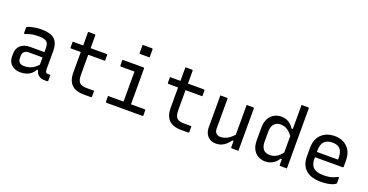

<svg xmlns="http://www.w3.org/2000/svg" viewBox="-33 -1494 4266 2225"><g transform="rotate(20 2100.0 -381.5)"><path d="M497 -351Q497 -323 497 -295Q497 -267 497 -238.5Q497 -210 497 -182Q497 -154 497 -126Q497 -113 499.5 -104Q502 -95 507 -90Q512 -85 519 -83Q526 -81 536 -81Q538 -81 540.5 -81Q543 -81 546 -81H561Q561 -63 561 -46Q561 -29 561 -11Q561 -5 558 -2.5Q555 0 550 0Q545 0 534.5 0Q524 0 515 0Q492 0 472 -7Q452 -14 437 -28Q422 -42 414 -62.5Q406 -83 406 -111Q406 -146 406 -183.5Q406 -221 406 -256Q406 -272 406 -288Q406 -304 406 -320Q406 -336 406 -352Q406 -392 394.5 -414.5Q383 -437 356 -446.5Q329 -456 283 -456Q254 -456 227 -453Q200 -450 174.5 -443.5Q149 -437 123 -427H108Q108 -445 108 -463Q108 -481 108 -499Q108 -502 109 -504Q110 -506 111 -507Q116 -513 141.5 -521Q167 -529 204.5 -535.5Q242 -542 283 -542Q339 -542 379.5 -531.5Q420 -521 446 -498Q472 -475 484.5 -439Q497 -403 497 -351ZM162 -142Q162 -108 181.5 -90.5Q201 -73 240 -73Q274 -73 304.5 -82Q335 -91 364 -112.5Q393 -134 424 -172V-85H395Q378 -54 353.5 -33Q329 -12 296 -1Q263 10 223 10Q176 10 142 -7.5Q108 -25 89 -56.5Q70 -88 70 -132V-164Q70 -197 81 -223.5Q92 -250 112.5 -268Q133 -286 162 -296Q191 -306 227 -306Q262 -306 294.5 -306Q327 -306 359 -306Q391 -306 424 -306Q433 -306 436.5 -295.5Q440 -285 441 -270Q442 -255 442 -241Q405 -241 373.5 -241Q342 -241 310 -241Q278 -241 240 -241Q219 -241 204.5 -236.5Q190 -232 180 -221Q171 -213 166.5 -200.5Q162 -188 162 -172Z M672 -532H1089Q1094 -532 1097 -529Q1100 -526 1100 -521Q1100 -509 1100 -497.5Q1100 -486 1100 -475Q1100 -464 1100 -451H683Q680 -451 678 -451.5Q676 -452 674.5 -453.5Q673 -455 672.5 -457Q672 -459 672 -462Q672 -475 672 -486Q672 -497 672 -508.5Q672 -520 672 -532ZM1100 -82Q1100 -65 1100 -47Q1100 -29 1100 -11Q1100 -6 1097.5 -3Q1095 0 1089 0Q1086 0 1076 0Q1066 0 1052.5 0Q1039 0 1026 0Q1013 0 1002 0Q958 0 922 -10Q886 -20 858.5 -43Q831 -66 816 -104.5Q801 -143 801 -201Q801 -251 801 -301Q801 -351 801 -400.5Q801 -450 801 -500Q801 -550 801 -600Q801 -625 801 -650Q801 -675 801 -700Q822 -700 842 -700Q862 -700 882 -700Q886 -700 888 -698.5Q890 -697 891.5 -695Q893 -693 893 -689Q893 -629 893 -569Q893 -509 893 -448.5Q893 -388 893 -327.5Q893 -267 893 -207Q893 -170 899.5 -146Q906 -122 920 -107Q934 -94 955.5 -88Q977 -82 1008 -82Q1021 -82 1034 -82Q1047 -82 1060 -82Q1073 -82 1086 -82Z M1463 -56V-96Q1463 -117 1463 -138.5Q1463 -160 1463 -181Q1463 -208 1463 -235Q1463 -262 1463 -289Q1463 -316 1463 -343Q1463 -370 1463 -397Q1463 -424 1463 -451H1448Q1423 -451 1398 -451Q1373 -451 1348 -451Q1323 -451 1297 -451Q1294 -451 1291.5 -452.5Q1289 -454 1287.5 -456.5Q1286 -459 1286 -462Q1286 -480 1286 -497Q1286 -514 1286 -532Q1329 -532 1372 -532Q1415 -532 1458 -532Q1501 -532 1544 -532Q1548 -532 1550 -530.5Q1552 -529 1553.5 -527Q1555 -525 1555 -521Q1555 -473 1555 -425.5Q1555 -378 1555 -331Q1555 -284 1555 -237.5Q1555 -191 1555 -145.5Q1555 -100 1555 -56ZM1272 -81H1723Q1727 -81 1729 -79.5Q1731 -78 1732.5 -76Q1734 -74 1734 -70Q1734 -58 1734 -46.5Q1734 -35 1734 -23.5Q1734 -12 1734 0H1283Q1280 0 1277.5 -1.5Q1275 -3 1273.5 -5Q1272 -7 1272 -11Q1272 -23 1272 -34.5Q1272 -46 1272 -57.5Q1272 -69 1272 -81ZM1446 -774Q1460 -774 1474.5 -774Q1489 -774 1503.5 -774Q1518 -774 1532.5 -774Q1547 -774 1561 -774Q1566 -774 1569 -771Q1572 -768 1572 -763V-665Q1558 -665 1543.5 -665Q1529 -665 1514.5 -665Q1500 -665 1485.5 -665Q1471 -665 1457 -665Q1452 -665 1449 -668Q1446 -671 1446 -676Z M1872 -532H2289Q2294 -532 2297 -529Q2300 -526 2300 -521Q2300 -509 2300 -497.5Q2300 -486 2300 -475Q2300 -464 2300 -451H1883Q1880 -451 1878 -451.5Q1876 -452 1874.5 -453.5Q1873 -455 1872.5 -457Q1872 -459 1872 -462Q1872 -475 1872 -486Q1872 -497 1872 -508.5Q1872 -520 1872 -532ZM2300 -82Q2300 -65 2300 -47Q2300 -29 2300 -11Q2300 -6 2297.5 -3Q2295 0 2289 0Q2286 0 2276 0Q2266 0 2252.5 0Q2239 0 2226 0Q2213 0 2202 0Q2158 0 2122 -10Q2086 -20 2058.5 -43Q2031 -66 2016 -104.5Q2001 -143 2001 -201Q2001 -251 2001 -301Q2001 -351 2001 -400.5Q2001 -450 2001 -500Q2001 -550 2001 -600Q2001 -625 2001 -650Q2001 -675 2001 -700Q2022 -700 2042 -700Q2062 -700 2082 -700Q2086 -700 2088 -698.5Q2090 -697 2091.5 -695Q2093 -693 2093 -689Q2093 -629 2093 -569Q2093 -509 2093 -448.5Q2093 -388 2093 -327.5Q2093 -267 2093 -207Q2093 -170 2099.5 -146Q2106 -122 2120 -107Q2134 -94 2155.5 -88Q2177 -82 2208 -82Q2221 -82 2234 -82Q2247 -82 2260 -82Q2273 -82 2286 -82Z M2573 -532Q2577 -532 2579 -530.5Q2581 -529 2582.5 -527Q2584 -525 2584 -521Q2584 -476 2584 -429.5Q2584 -383 2584 -336.5Q2584 -290 2584 -245Q2584 -200 2584 -157Q2584 -119 2603.5 -99.5Q2623 -80 2656 -80Q2680 -80 2702 -86Q2724 -92 2745.5 -104.5Q2767 -117 2788.5 -136.5Q2810 -156 2832 -183V-89H2803Q2780 -59 2755 -36Q2730 -13 2700 -1Q2670 11 2633 11Q2600 11 2574 0Q2548 -11 2530 -31Q2512 -51 2502.5 -77.5Q2493 -104 2493 -136Q2493 -181 2493 -225.5Q2493 -270 2493 -315.5Q2493 -361 2493 -405Q2493 -437 2493 -468.5Q2493 -500 2493 -532Q2513 -532 2533 -532Q2553 -532 2573 -532ZM2898 -532Q2902 -532 2904 -530.5Q2906 -529 2907.5 -527Q2909 -525 2909 -521Q2909 -451 2909 -380.5Q2909 -310 2909 -239.5Q2909 -169 2909 -99Q2909 -78 2909 -59.5Q2909 -41 2909 -25.5Q2909 -10 2909 0Q2895 0 2881.5 0Q2868 0 2854.5 0Q2841 0 2828 0Q2825 0 2822.5 -1.5Q2820 -3 2818.5 -5Q2817 -7 2817 -11Q2817 -98 2817 -185Q2817 -272 2817 -359Q2817 -446 2817 -532Q2832 -532 2845 -532Q2858 -532 2871.5 -532Q2885 -532 2898 -532Z M3243 -543Q3279 -543 3307 -532.5Q3335 -522 3358.5 -502Q3382 -482 3400 -453H3430V-344Q3394 -402 3353 -428.5Q3312 -455 3267 -455Q3234 -455 3209.5 -440.5Q3185 -426 3171.5 -397.5Q3158 -369 3158 -327V-200Q3158 -168 3166.5 -144.5Q3175 -121 3189 -106Q3203 -92 3223 -85Q3243 -78 3267 -78Q3296 -78 3324 -88.5Q3352 -99 3379 -123Q3406 -147 3430 -186V-81H3400Q3382 -52 3358 -32Q3334 -12 3304.5 -1Q3275 10 3241 10Q3203 10 3170.5 -3.5Q3138 -17 3115 -42Q3092 -67 3079.5 -103Q3067 -139 3067 -185V-342Q3067 -389 3079.5 -426Q3092 -463 3115.5 -489Q3139 -515 3171.5 -529Q3204 -543 3243 -543ZM3496 -750Q3500 -750 3502 -748.5Q3504 -747 3505.5 -745Q3507 -743 3507 -739Q3507 -662 3507 -582Q3507 -502 3507 -423Q3507 -344 3507 -267.5Q3507 -191 3507 -120Q3507 -86 3507 -55.5Q3507 -25 3507 0Q3497 0 3486.5 0Q3476 0 3466 0Q3456 0 3446 0Q3436 0 3426 0Q3423 0 3420.5 -1.5Q3418 -3 3416.5 -5Q3415 -7 3415 -11Q3415 -91 3415 -171Q3415 -251 3415 -330.5Q3415 -410 3415 -490Q3415 -570 3415 -650Q3415 -674 3415 -699Q3415 -724 3415 -750Q3425 -750 3435 -750Q3445 -750 3455 -750Q3465 -750 3475.5 -750Q3486 -750 3496 -750Z M3903 -543Q3962 -543 4011 -518.5Q4060 -494 4089.5 -444.5Q4119 -395 4119 -318V-245Q4119 -242 4117.5 -239.5Q4116 -237 4114 -235.5Q4112 -234 4108 -234H3849Q3832 -234 3815 -234Q3798 -234 3782 -234H3752L3739 -299H4029Q4029 -304 4029 -309Q4029 -314 4029 -319Q4029 -358 4020.5 -386.5Q4012 -415 3994 -433Q3978 -448 3955 -455.5Q3932 -463 3903 -463Q3838 -463 3803 -428.5Q3768 -394 3768 -316V-211Q3768 -189 3772 -170.5Q3776 -152 3783.5 -137Q3791 -122 3802 -110Q3822 -90 3854.5 -80.5Q3887 -71 3930 -71Q3966 -71 3994 -75Q4022 -79 4046.5 -88Q4071 -97 4096 -111H4111Q4111 -93 4111 -75Q4111 -57 4111 -40Q4111 -38 4110 -36Q4109 -34 4107 -32Q4095 -20 4068 -10Q4041 0 4005 5.5Q3969 11 3929 11Q3868 11 3820 -3.5Q3772 -18 3740.5 -46.5Q3709 -75 3693 -116Q3677 -157 3677 -211V-315Q3677 -373 3694.5 -416Q3712 -459 3743 -487Q3774 -515 3815 -529Q3856 -543 3903 -543Z"/></g></svg>

Font: Rec Mono Linear
Style: Regular
Weight: 400
Monospace: yes
Version: Version 1.085; ttfautohint (v1.8.4.7-5d5b)